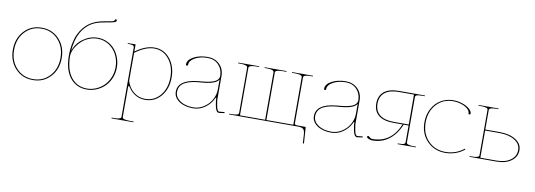

<svg xmlns="http://www.w3.org/2000/svg" viewBox="-68 -1193 5283 1896"><g transform="rotate(10 2573.0 -244.5)"><path d="M507.3 -259.8Q507.3 -146 438.2 -71.8Q369.1 2.4 262.7 2.4Q156.2 2.4 86.9 -71.8Q17.6 -146 17.6 -259.8Q17.6 -373.5 86.9 -448Q156.2 -522.5 262.7 -522.5Q369.1 -522.5 438.2 -448.2Q507.3 -374 507.3 -259.8ZM95.7 -441.2Q29.8 -369.6 29.8 -259.8Q29.8 -149.9 95.7 -78.6Q161.6 -7.3 262.7 -7.3Q363.8 -7.3 429.4 -78.6Q495.1 -149.9 495.1 -259.8Q495.1 -369.6 429.4 -441.2Q363.8 -512.7 262.7 -512.7Q161.6 -512.7 95.7 -441.2Z M572.3 -296.4Q572.3 -363.3 583.7 -419.9Q595.2 -476.6 614.5 -516.8Q633.8 -557.1 660.9 -588.6Q688 -620.1 717 -639.4Q746.1 -658.7 779.8 -671.4Q815.4 -684.6 862.3 -692.6Q909.2 -700.7 933.3 -705.6Q957.5 -710.4 957.5 -720.2Q957.5 -724.6 960.4 -727.5Q963.4 -730.5 968.3 -730.5Q978.5 -730.5 978.5 -720.2Q978.5 -706.1 951.2 -698.7Q923.8 -691.4 871.8 -682.9Q819.8 -674.3 785.6 -662.6Q755.4 -651.9 729.2 -635.3Q703.1 -618.7 678.2 -592Q653.3 -565.4 634.8 -531.7Q616.2 -498 603.3 -450.9Q590.3 -403.8 586.4 -348.1Q613.8 -426.3 680.2 -473.4Q746.6 -520.5 824.2 -520.5Q876 -520.5 920.4 -499.5Q964.8 -478.5 995.1 -443.1Q1025.4 -407.7 1042.5 -361.1Q1059.6 -314.5 1059.6 -263.2Q1059.6 -206.5 1038.6 -156.5Q1017.6 -106.4 982.4 -72Q947.3 -37.6 900.6 -17.8Q854 2 803.2 2Q730 2 677.2 -36.4Q624.5 -74.7 598.4 -141.4Q572.3 -208 572.3 -296.4ZM584.5 -296.4Q584.5 -211.4 609.1 -147Q633.8 -82.5 683.6 -45.2Q733.4 -7.8 802.7 -7.8Q851.1 -7.8 895.5 -27.1Q939.9 -46.4 973.4 -79.6Q1006.8 -112.8 1026.9 -160.9Q1046.9 -209 1046.9 -263.7Q1046.9 -329.1 1019.5 -385.3Q992.2 -441.4 940.7 -476.1Q889.2 -510.7 824.2 -510.7Q781.2 -510.7 742.2 -495.6Q703.1 -480.5 675 -456.8Q647 -433.1 626 -404.3Q605 -375.5 594.7 -347.4Q584.5 -319.3 584.5 -296.4Z M1094.7 232.4H1114.7Q1147 232.4 1164.3 228.3Q1181.6 224.1 1185.5 219Q1189.5 213.9 1189.5 205.1V-487.3Q1189.5 -501.5 1177.7 -507.1Q1166 -512.7 1137.2 -512.7H1124.5V-520H1137.2L1202.1 -521.5V-448.7Q1302.2 -522.5 1393.1 -522.5Q1487.3 -522.5 1548.3 -448Q1609.4 -373.5 1609.4 -259.8Q1609.4 -146 1546.9 -71.8Q1484.4 2.4 1388.2 2.4Q1335.4 2.4 1292.2 -22.5Q1249 -47.4 1220.7 -91.3Q1211.9 -105.5 1207 -105.5Q1202.1 -105.5 1202.1 -86.9V205.1Q1202.1 213.9 1206.1 219Q1210 224.1 1227.3 228.3Q1244.6 232.4 1276.9 232.4H1314.5V240.2H1094.7ZM1202.1 -154.3Q1222.7 -87.4 1272.2 -47.4Q1321.8 -7.3 1388.2 -7.3Q1479 -7.3 1538.1 -78.6Q1597.2 -149.9 1597.2 -259.8Q1597.2 -369.6 1539.6 -441.2Q1481.9 -512.7 1393.1 -512.7Q1303.7 -512.7 1202.1 -436Z M1674.3 -129.9Q1674.3 -249.5 1868.7 -270Q1874.5 -270.5 1894 -272.5Q1913.6 -274.4 1925 -275.4Q1936.5 -276.4 1956.5 -279.3Q1976.6 -282.2 1989.5 -285.4Q2002.4 -288.6 2018.8 -293.9Q2035.2 -299.3 2045.4 -305.7Q2055.7 -312 2064.5 -321.3Q2073.2 -330.6 2076.7 -341.3Q2079.1 -350.1 2079.1 -357.4V-360.4Q2078.6 -426.3 2036.6 -469.5Q1994.6 -512.7 1928.7 -512.7Q1853.5 -512.7 1800.5 -483.6Q1747.6 -454.6 1747.6 -413.1Q1747.6 -402.3 1737.3 -402.3Q1726.6 -402.3 1726.6 -413.1Q1726.6 -458.5 1785.4 -490.5Q1844.2 -522.5 1927.2 -522.5Q1999 -522.5 2045.4 -476.8Q2091.8 -431.2 2091.8 -360.4V-117.7L2099.6 -69.8Q2109.4 -10.3 2129.9 -9.8L2183.6 -15.1L2184.6 -4.9L2129.9 2.4H2129.4Q2098.1 2.4 2086.9 -67.9Q2085.9 -73.2 2084 -85.9Q2082 -98.6 2080.6 -106.9Q2079.1 -115.2 2079.1 -117.2V-127.9Q2079.1 -141.6 2075.7 -141.6Q2072.3 -141.6 2067.9 -130.9Q2040.5 -72.8 1987.3 -35.2Q1934.1 2.4 1869.1 2.4Q1784.2 2.4 1729.2 -34.9Q1674.3 -72.3 1674.3 -129.9ZM1686.5 -129.9Q1686.5 -76.7 1738 -42Q1789.6 -7.3 1869.1 -7.3Q1926.3 -7.3 1975.3 -39.1Q2024.4 -70.8 2051.8 -120.4Q2079.1 -169.9 2079.1 -222.7V-323.2Q2072.3 -312 2060.3 -302.7Q2048.3 -293.5 2032 -287.1Q2015.6 -280.8 2000.5 -276.6Q1985.4 -272.5 1964.1 -269.5Q1942.9 -266.6 1929.9 -265.1Q1917 -263.7 1896.2 -262Q1875.5 -260.3 1869.6 -259.8Q1829.1 -255.4 1797.9 -247.1Q1766.6 -238.8 1740.5 -223.9Q1714.4 -209 1700.4 -185.3Q1686.5 -161.6 1686.5 -129.9Z M2231.4 0V-7.3H2251.5Q2283.7 -7.3 2301 -11.2Q2318.4 -15.1 2322.5 -20Q2326.7 -24.9 2326.7 -33.7V-483.9Q2326.7 -492.7 2322.5 -498Q2318.4 -503.4 2301 -508.1Q2283.7 -512.7 2251.5 -512.7H2231.4V-520H2441.4V-512.7H2414.1Q2381.8 -512.7 2364.5 -508.1Q2347.2 -503.4 2343 -498Q2338.9 -492.7 2338.9 -483.9V-9.8H2591.3V-483.9Q2591.3 -492.7 2587.4 -498Q2583.5 -503.4 2566.2 -508.1Q2548.8 -512.7 2516.6 -512.7H2496.6V-520H2716.3V-512.7H2679.2Q2647 -512.7 2629.6 -508.1Q2612.3 -503.4 2608.2 -498Q2604 -492.7 2604 -483.9V-9.8H2826.7H2874V-483.9Q2874 -492.7 2869.9 -498Q2865.7 -503.4 2848.4 -508.1Q2831.1 -512.7 2798.8 -512.7H2771.5V-520H2981.4V-512.7H2961.4Q2929.2 -512.7 2911.9 -508.1Q2894.5 -503.4 2890.6 -498Q2886.7 -492.7 2886.7 -483.9V-33.7Q2886.7 -17.6 2893.3 -13.7Q2899.9 -9.8 2926.8 -9.8H2946.8H2993.7Q2998.5 -9.8 2998.5 -5.4L3009.3 154.3L2998.5 155.3L2992.7 62.5Q2990.2 26.9 2975.8 13.4Q2961.4 0 2923.8 0H2874H2829.1H2338.9Z M3059.1 -129.9Q3059.1 -249.5 3253.4 -270Q3259.3 -270.5 3278.8 -272.5Q3298.3 -274.4 3309.8 -275.4Q3321.3 -276.4 3341.3 -279.3Q3361.3 -282.2 3374.3 -285.4Q3387.2 -288.6 3403.6 -293.9Q3419.9 -299.3 3430.2 -305.7Q3440.4 -312 3449.2 -321.3Q3458 -330.6 3461.4 -341.3Q3463.9 -350.1 3463.9 -357.4V-360.4Q3463.4 -426.3 3421.4 -469.5Q3379.4 -512.7 3313.5 -512.7Q3238.3 -512.7 3185.3 -483.6Q3132.3 -454.6 3132.3 -413.1Q3132.3 -402.3 3122.1 -402.3Q3111.3 -402.3 3111.3 -413.1Q3111.3 -458.5 3170.2 -490.5Q3229 -522.5 3312 -522.5Q3383.8 -522.5 3430.2 -476.8Q3476.6 -431.2 3476.6 -360.4V-117.7L3484.4 -69.8Q3494.1 -10.3 3514.6 -9.8L3568.4 -15.1L3569.3 -4.9L3514.6 2.4H3514.2Q3482.9 2.4 3471.7 -67.9Q3470.7 -73.2 3468.8 -85.9Q3466.8 -98.6 3465.3 -106.9Q3463.9 -115.2 3463.9 -117.2V-127.9Q3463.9 -141.6 3460.4 -141.6Q3457 -141.6 3452.6 -130.9Q3425.3 -72.8 3372.1 -35.2Q3318.8 2.4 3253.9 2.4Q3168.9 2.4 3114 -34.9Q3059.1 -72.3 3059.1 -129.9ZM3071.3 -129.9Q3071.3 -76.7 3122.8 -42Q3174.3 -7.3 3253.9 -7.3Q3311 -7.3 3360.1 -39.1Q3409.2 -70.8 3436.5 -120.4Q3463.9 -169.9 3463.9 -222.7V-323.2Q3457 -312 3445.1 -302.7Q3433.1 -293.5 3416.7 -287.1Q3400.4 -280.8 3385.3 -276.6Q3370.1 -272.5 3348.9 -269.5Q3327.6 -266.6 3314.7 -265.1Q3301.8 -263.7 3281 -262Q3260.3 -260.3 3254.4 -259.8Q3213.9 -255.4 3182.6 -247.1Q3151.4 -238.8 3125.2 -223.9Q3099.1 -209 3085.2 -185.3Q3071.3 -161.6 3071.3 -129.9Z M3611.3 -18.6Q3611.3 -21.5 3613.8 -24.9Q3616.7 -29.3 3621.6 -29.3Q3625.5 -29.3 3628.9 -26.9Q3631.3 -24.9 3635.5 -21.5Q3639.6 -18.1 3641.6 -16.4Q3643.6 -14.6 3647 -12.5Q3650.4 -10.3 3653.1 -9.3Q3655.8 -8.3 3659.7 -7.6Q3663.6 -6.8 3668.5 -6.8Q3854.5 -6.8 3936 -200.2H3843.8Q3746.1 -200.2 3695.1 -241Q3644 -281.7 3644 -359.9Q3644 -438 3695.3 -479Q3746.6 -520 3843.8 -520H4104V-512.7H4084Q4038.1 -512.7 4023.4 -506.6Q4008.8 -500.5 4008.8 -487.3V-35.2Q4008.8 -26.4 4012.9 -21Q4017.1 -15.6 4034.4 -11.5Q4051.8 -7.3 4084 -7.3H4104V0H3921.4V-7.3H3926.3Q3950.7 -7.3 3965.8 -9.3Q3981 -11.2 3987.1 -15.9Q3993.2 -20.5 3994.6 -24.4Q3996.1 -28.3 3996.1 -35.2V-200.2H3946.8Q3906.7 -101.6 3835.4 -47.1Q3764.2 7.3 3670.9 7.3Q3639.2 7.3 3615.7 -10.7Q3611.3 -13.7 3611.3 -18.6ZM3845.2 -210H3996.1L3995.6 -509.8H3845.2Q3752.9 -509.8 3704.6 -471.4Q3656.2 -433.1 3656.2 -359.9Q3656.2 -286.6 3704.6 -248.3Q3752.9 -210 3845.2 -210Z M4144.5 -258.8Q4144.5 -334 4176 -394.3Q4207.5 -454.6 4263.4 -488.5Q4319.3 -522.5 4389.2 -522.5Q4439.5 -522.5 4484.6 -506.1Q4529.8 -489.7 4554.4 -466.8Q4579.1 -443.8 4579.1 -422.4Q4579.1 -412.1 4568.8 -412.1Q4558.1 -412.1 4558.1 -422.4Q4558.1 -445.8 4533.4 -466.8Q4508.8 -487.8 4469.2 -500.2Q4429.7 -512.7 4387.7 -512.7Q4287.1 -512.7 4221.9 -441.2Q4156.7 -369.6 4156.7 -258.8Q4156.7 -148.4 4224.6 -77.4Q4292.5 -6.3 4399.4 -6.3Q4448.7 -6.3 4497.1 -22.9Q4545.4 -39.6 4583 -71.3L4589.4 -64Q4550.3 -30.8 4500.2 -13.7Q4450.2 3.4 4399.4 3.4Q4288.6 3.4 4216.6 -70.6Q4144.5 -144.5 4144.5 -258.8Z M4641.6 0V-7.3H4661.6Q4693.8 -7.3 4711.2 -11.5Q4728.5 -15.6 4732.7 -21Q4736.8 -26.4 4736.8 -35.2V-486.3Q4736.8 -495.1 4732.2 -500.2Q4727.5 -505.4 4710.4 -509Q4693.4 -512.7 4661.6 -512.7H4641.6V-520H4841.8V-512.7H4824.2Q4792.5 -512.7 4775.4 -509Q4758.3 -505.4 4753.7 -500.2Q4749 -495.1 4749 -486.3V-292.5H4891.6Q4992.7 -292.5 5054.7 -253.2Q5116.7 -213.9 5116.7 -149.9Q5116.7 -82.5 5060.3 -41.3Q5003.9 0 4911.6 0ZM4749 -9.8H4911.6Q4998.5 -9.8 5051.3 -48.3Q5104 -86.9 5104 -149.9Q5104 -209.5 5045.7 -246.1Q4987.3 -282.7 4891.6 -282.7H4749Z"/></g></svg>

Font: Znikomit
Style: Regular
Weight: 100
Designer: gluk
Foundry: gluk
Version: Version 0.53